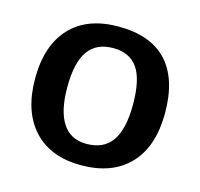

<svg xmlns="http://www.w3.org/2000/svg" viewBox="-85 -630 764 732"><g transform="rotate(15 296.5 -264.0)"><path d="M552.7 -264.6Q552.7 -132.8 484.9 -61.5Q417 9.8 293.9 9.8Q173.3 9.8 106.7 -62.5Q40 -134.8 40 -264.6Q40 -395 106.7 -466.6Q173.3 -538.1 296.9 -538.1Q423.8 -538.1 488.3 -468.8Q552.7 -399.4 552.7 -264.6ZM426.3 -264.6Q426.3 -363.8 394.8 -408.7Q363.3 -453.6 298.8 -453.6Q231.4 -453.6 199.2 -407Q167 -360.4 167 -264.6Q167 -170.9 198.5 -122.6Q230 -74.2 293 -74.2Q361.3 -74.2 393.8 -121.3Q426.3 -168.5 426.3 -264.6Z"/></g></svg>

Font: Arimo SemiBold
Style: Regular
Weight: 600
Designer: Steve Matteson
Foundry: Monotype Imaging Inc.
Version: Version 1.33